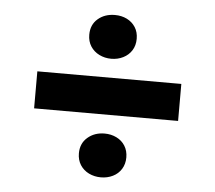

<svg xmlns="http://www.w3.org/2000/svg" viewBox="-44 -650 708 631"><g transform="rotate(5 310.0 -334.0)"><path d="M232 -138.7Q232 -171.4 254.7 -191Q277.4 -210.7 310.8 -210.7Q332.1 -210.7 350 -202Q368 -193.2 378.2 -176.9Q388.5 -160.5 388.5 -138.7Q388.5 -116.8 378.2 -100.3Q368 -83.8 350 -75Q332.1 -66.2 310.6 -66.2Q289.2 -66.2 271.1 -75Q253.1 -83.8 242.5 -100.3Q232 -116.8 232 -138.7ZM232 -530Q232 -563 254.5 -582.4Q277 -601.8 310.8 -601.8Q332.5 -601.8 350.2 -593.1Q367.8 -584.3 378.2 -568.2Q388.5 -552 388.5 -530Q388.5 -508 378.2 -491.7Q367.8 -475.3 350 -466.4Q332.1 -457.4 310.6 -457.4Q289.2 -457.4 271.1 -466.4Q253.1 -475.3 242.5 -491.7Q232 -508 232 -530ZM72.5 -395.1H547.5V-273H72.5Z"/></g></svg>

Font: Monaspace Radon Var
Style: Regular
Weight: 400
Designer: Riley Cran and the Lettermatic Team
Version: Version 1.000 (Monaspace Radon Var)